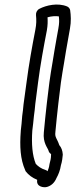

<svg xmlns="http://www.w3.org/2000/svg" viewBox="-20 -788 327 832"><path d="M82 -336C81 -318 78 -301 76 -284V-283C74 -261 73 -241 70 -221V-219C65 -154 68 -98 89 -51C90 -50 90 -47 91 -46C104 -29 121 -17 141 -9V-7C137 22 170 26 184 22C201 17 216 5 225 -17C233 -31 241 -51 244 -72C249 -87 251 -105 252 -117V-119C251 -135 246 -149 237 -159C227 -189 217 -192 220 -215V-216C224 -257 228 -299 233 -341L244 -431C248 -461 253 -487 258 -518L266 -567C271 -598 278 -632 283 -663C289 -696 287 -722 284 -744C283 -750 278 -757 271 -760C230 -777 180 -765 151 -750C141 -745 135 -734 136 -723C138 -700 138 -684 133 -658C119 -586 105 -508 95 -431ZM133 -338 145 -431C155 -508 169 -584 183 -656C187 -679 187 -696 186 -713C203 -718 221 -719 235 -717C237 -701 237 -687 233 -665C228 -634 221 -602 216 -569L208 -520C203 -489 198 -463 194 -431L183 -341C178 -299 174 -256 170 -215C165 -169 187 -147 190 -136C191 -133 192 -129 194 -127C204 -116 201 -125 201 -112C201 -102 198 -90 195 -79L194 -74C193 -63 189 -54 186 -46C183 -49 180 -51 176 -52C159 -57 145 -67 135 -78C120 -115 116 -164 120 -222C123 -244 125 -265 127 -285C129 -302 132 -320 133 -338Z"/></svg>

Font: Hussar Pisanka
Style: OutKur
Weight: 400
Designer: Robert Jablonski
Foundry: Cannot Into Space Fonts
Version: Version 1.070